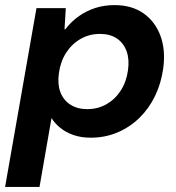

<svg xmlns="http://www.w3.org/2000/svg" viewBox="-49 -528 690 753"><path d="M-29 205 94 -496H209L204 -413H207Q230 -443 259.5 -464Q289 -485 324 -496.5Q359 -508 400 -508Q468 -508 514 -475.5Q560 -443 580.5 -387Q601 -331 591 -259Q583 -201 559 -151.5Q535 -102 497.5 -65.5Q460 -29 411.5 -8.5Q363 12 307 12Q269 12 239 1.5Q209 -9 187.5 -26.5Q166 -44 153 -65L106 205ZM293 -100Q335 -100 369 -119.5Q403 -139 425 -173.5Q447 -208 453 -253Q459 -295 447.5 -327Q436 -359 409.5 -377Q383 -395 343 -395Q301 -395 266.5 -375Q232 -355 210 -320.5Q188 -286 182 -241Q176 -199 187.5 -167.5Q199 -136 226.5 -118Q254 -100 293 -100Z"/></svg>

Font: DM Sans 36pt
Style: Bold Italic
Weight: 700
Italic angle: -10°
Designer: Colophon Foundry, Jonny Pinhorn
Foundry: Colophon Foundry
Version: Version 4.004;gftools[0.9.30]